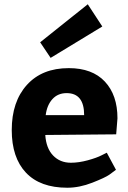

<svg xmlns="http://www.w3.org/2000/svg" viewBox="-20 -869 597 899"><path d="M524 -240 192 -237Q196 -175 228.5 -141Q261 -107 312 -107Q349 -107 391 -118.5Q433 -130 456 -142L480 -154L523 -74Q512 -65 492 -51Q472 -37 412 -13.5Q352 10 295 10Q168 10 101.5 -60.5Q35 -131 35 -260Q35 -393 106 -471.5Q177 -550 302 -550Q412 -550 471 -487Q530 -424 530 -315ZM292 -433Q251 -433 225.5 -405Q200 -377 194 -330H374Q374 -433 292 -433ZM459 -745 217 -598 168 -671 391 -849Z"/></svg>

Font: BitterBold
Style: Bold
Weight: 700
Designer: Sol Matas
Foundry: Sol Matas
Version: Version 001.001